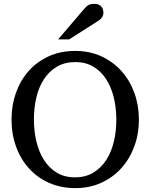

<svg xmlns="http://www.w3.org/2000/svg" viewBox="-20 -948 771 984"><path d="M576.2 -334Q576.2 -395 563 -449Q549.8 -502.9 523.4 -543.2Q497.1 -583.5 457.8 -606.7Q418.5 -629.9 366.2 -629.9Q312 -629.9 272 -606.4Q231.9 -583 205.6 -542.7Q179.2 -502.4 166.5 -449Q153.8 -395.5 153.8 -335.9Q153.8 -275.9 166.7 -221.9Q179.7 -168 205.8 -127.4Q231.9 -86.9 271.2 -63Q310.5 -39.1 363.8 -39.1Q418 -39.1 457.8 -63Q497.6 -86.9 523.9 -127.2Q550.3 -167.5 563.2 -220.9Q576.2 -274.4 576.2 -334ZM691.9 -335Q691.9 -262.2 668.5 -198.2Q645 -134.3 602.3 -86.7Q559.6 -39.1 499.5 -11.5Q439.5 16.1 366.2 16.1Q292.5 16.1 232.2 -10.5Q171.9 -37.1 128.9 -84.5Q85.9 -131.8 62.5 -196Q39.1 -260.3 39.1 -335.9Q39.1 -409.2 62 -473.1Q85 -537.1 127.4 -584.7Q169.9 -632.3 230.2 -659.7Q290.5 -687 365.2 -687Q439.5 -687 499.8 -659.2Q560.1 -631.3 602.8 -583.5Q645.5 -535.6 668.7 -471.7Q691.9 -407.7 691.9 -335ZM509.8 -883.3Q509.8 -869.6 503.2 -859.9Q496.6 -850.1 486.8 -843.3L334.5 -746.1H277.8L410.6 -901.4Q416.5 -907.7 421.4 -912.8Q426.3 -918 432.1 -921.4Q438 -924.8 445.6 -926.5Q453.1 -928.2 463.9 -928.2Q477.1 -928.2 485.8 -924.1Q494.6 -919.9 500 -913.6Q505.4 -907.2 507.6 -899.2Q509.8 -891.1 509.8 -883.3Z"/></svg>

Font: Charis SIL Am
Style: Regular
Weight: 400
Foundry: SIL International
Version: Version 5.000